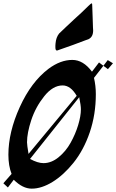

<svg xmlns="http://www.w3.org/2000/svg" viewBox="-81 -1120 693 1144"><path d="M288 -829 268 -822Q262 -819 258 -819Q249 -819 249 -838V-849Q249 -859 250 -862Q253 -897 271 -920L314 -961Q346 -991 361 -1005Q408 -1047 441 -1080L445 -1084Q461 -1100 466 -1100Q469 -1100 469 -1073L471 -1017Q471 -995 473 -955L474 -939Q474 -900 447 -887H448L428 -880Q350 -850 288 -829ZM1 -49 -34 -3 -61 -28 -12 -84Q-31 -132 -31 -198Q-31 -333 37 -482.5Q105 -632 208 -710Q279 -763 350 -763Q415 -763 467 -693L509 -748L535 -728L479 -656Q490 -609 490 -559Q490 -438 454 -332Q418 -226 356 -149Q297 -76 232 -36Q167 4 108 4Q54 4 1 -49ZM535 -728 561 -762 592 -743 562 -708ZM89 -203 376 -549Q340 -611 292 -611Q234 -611 182.5 -546.5Q131 -482 105.5 -405Q80 -328 80 -272Q80 -257 89 -203ZM178 -148Q225 -148 268 -183Q311 -218 339.5 -269Q368 -320 384.5 -374Q401 -428 401 -469Q401 -491 391 -541L98 -173Q144 -148 178 -148Z"/></svg>

Font: Bangerz Fix
Style: Regular
Weight: 400
Designer: vernon adams
Foundry: Vernon Adams
Version: Version 2.10;December 28, 2023;FontCreator 13.0.0.2683 64-bi